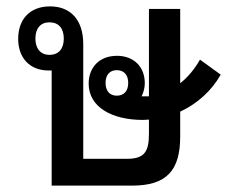

<svg xmlns="http://www.w3.org/2000/svg" viewBox="-20 -582 712 602"><path d="M428 -206C435 -206 441 -207 447 -207V-162C447 -104 431 -84 377 -84H241V-444C241 -521 200 -562 137 -562C74 -562 37 -522 37 -460C37 -400 74 -361 132 -361C136 -361 139 -361 142 -361V0H394C503 0 545 -48 545 -154V-232C599 -257 644 -298 672 -348L607 -395C590 -365 569 -340 545 -321V-554H447V-280C445 -280 443 -280 441 -280C435 -280 430 -280 424 -280C431 -294 434 -309 434 -321C434 -374 398 -407 347 -407C289 -407 258 -368 258 -320C258 -246 331 -206 428 -206ZM135 -410C107 -410 91 -430 91 -461C91 -493 107 -512 135 -512C164 -512 180 -493 180 -461C180 -429 164 -410 135 -410ZM346 -282C324 -282 311 -297 311 -322C311 -347 324 -362 346 -362C369 -362 382 -347 382 -322C382 -297 369 -282 346 -282Z"/></svg>

Font: Noto Sans Thai Looped SemiCondensed Medium
Style: Regular
Weight: 500
Width: 4
Designer: Sasikarn Vongin, Ben Mitchell
Foundry: The Fontpad Ltd
Version: Version 1.001